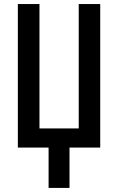

<svg xmlns="http://www.w3.org/2000/svg" viewBox="-20 -734 587 955"><path d="M478.5 0H325.7V200.7H221.7V0H68.8V-713.9H176.3V-95.2H371.6V-713.9H478.5Z"/></svg>

Font: Open Sans Condensed SemiBold
Style: Regular
Weight: 600
Width: 3
Designer: Monotype Design Team
Foundry: Monotype Imaging Inc.
Version: Version 3.000; ttfautohint (v1.8.4)